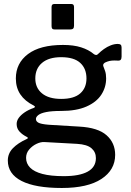

<svg xmlns="http://www.w3.org/2000/svg" viewBox="-20 -762 651 957"><path d="M567 -543Q577 -543 581.5 -539Q586 -535 586 -525V-480Q586 -469 581.5 -464Q577 -459 566 -460Q550 -461 538 -460Q526 -459 515 -455Q490 -447 495 -432Q499 -422 504 -407.5Q509 -393 509 -371Q509 -327 485 -290Q461 -253 411 -231Q361 -209 285 -209Q238 -209 210.5 -203.5Q183 -198 171 -188.5Q159 -179 159 -169Q159 -154 178.5 -147.5Q198 -141 242 -139L375 -131Q468 -126 511 -88Q554 -50 554 10Q554 85 485.5 130Q417 175 288 175Q156 175 87.5 140Q19 105 19 38Q19 3 44 -23Q69 -49 113 -69Q125 -74 113 -80Q91 -91 77 -106.5Q63 -122 63 -144Q63 -160 73.5 -174.5Q84 -189 103 -202Q122 -215 148 -224Q153 -226 154 -229Q155 -232 148 -236Q104 -258 81.5 -291.5Q59 -325 59 -371Q59 -447 119.5 -492.5Q180 -538 294 -538Q347 -538 384.5 -526Q422 -514 447 -493Q453 -488 459 -488Q465 -488 470 -494Q482 -506 498 -517.5Q514 -529 532 -536Q550 -543 567 -543ZM285 -269Q349 -269 380 -296.5Q411 -324 411 -371Q411 -420 380 -448.5Q349 -477 285 -477Q223 -477 189.5 -448.5Q156 -420 156 -371Q156 -324 189.5 -296.5Q223 -269 285 -269ZM201 -54Q183 -55 162 -45Q141 -35 125.5 -17Q110 1 110 25Q110 53 130 73.5Q150 94 191.5 105Q233 116 298 116Q376 116 417 93.5Q458 71 458 26Q458 -4 436 -23Q414 -42 364 -45ZM349 -727V-634Q349 -624 344.5 -619.5Q340 -615 328 -615H254Q244 -615 240.5 -619Q237 -623 237 -632V-727Q237 -742 250 -742H336Q349 -742 349 -727Z"/></svg>

Font: Libre Franklin Thin Medium
Style: Regular
Weight: 500
Version: Version 3.000